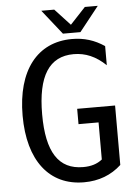

<svg xmlns="http://www.w3.org/2000/svg" viewBox="-61 -950 723 1010"><g transform="rotate(-5 301.0 -445.0)"><path d="M298.8 -774.4H391.1L494.1 -904.3H425.8L344.7 -817.4L264.2 -904.3H195.8ZM341.8 14.2C419.9 14.2 486.3 -11.2 539.1 -60.1V-374H338.9V-293H444.8V-97.2C418 -75.7 385.7 -65.9 344.2 -65.9C214.4 -65.9 152.8 -161.1 152.8 -360.8C152.8 -563 215.8 -662.1 345.2 -662.1C407.2 -662.1 461.4 -639.2 514.2 -588.9V-689.9C461.9 -725.1 407.2 -742.2 343.3 -742.2C160.2 -742.2 49.8 -602.1 49.8 -362.8C49.8 -125 158.7 14.2 341.8 14.2Z"/></g></svg>

Font: Hack
Style: Regular
Weight: 400
Monospace: yes
Designer: Christopher Simpkins
Foundry: Christopher Simpkins
Version: Version 2.010